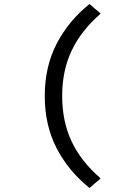

<svg xmlns="http://www.w3.org/2000/svg" viewBox="-20 -752 640 948"><path d="M422 176Q319 94 260 -19.5Q201 -133 201 -278Q201 -423 260 -536.5Q319 -650 422 -732L477 -685Q379 -599 333 -500.5Q287 -402 287 -278Q287 -154 333 -55Q379 44 477 129Z"/></svg>

Font: Source Code Pro Medium
Style: Regular
Weight: 500
Monospace: yes
Designer: Paul D. Hunt, Teo Tuominen
Foundry: Adobe Systems Incorporated
Version: Version 2.030;PS 1.000;hotconv 16.6.51;makeotf.lib2.5.65220